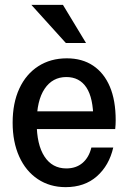

<svg xmlns="http://www.w3.org/2000/svg" viewBox="-20 -760 528 790"><path d="M250 10Q185 10 135.5 -23Q86 -56 59 -116Q32 -176 32 -255Q32 -336 59.5 -395.5Q87 -455 137.5 -487.5Q188 -520 255 -520Q318 -520 363 -490Q408 -460 432 -403.5Q456 -347 456 -265Q456 -256 455.5 -247Q455 -238 454 -229H96V-302H391L364 -268Q364 -357 335.5 -400Q307 -443 253 -443Q196 -443 163.5 -394.5Q131 -346 131 -255Q131 -165 163 -116Q195 -67 253 -67Q293 -67 319.5 -89.5Q346 -112 356 -153H446Q429 -79 378.5 -34.5Q328 10 250 10ZM251 -583 109 -740H239L334 -583Z"/></svg>

Font: Instrument Sans SemiCondensed Medium
Style: Regular
Weight: 500
Width: 4
Designer: Rodrigo Fuenzalida
Foundry: fragTYPE
Version: Version 1.000;gftools[0.9.28]